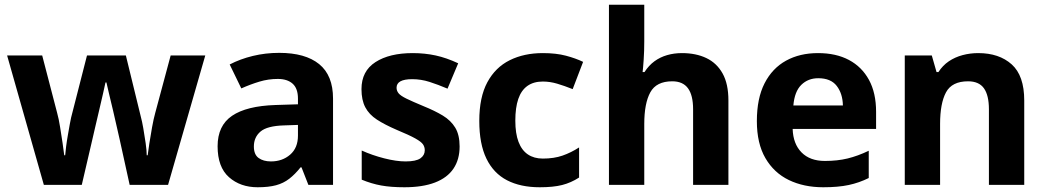

<svg xmlns="http://www.w3.org/2000/svg" viewBox="-20 -780 4416 810"><path d="M485 -191Q481 -208 473.5 -241.5Q466 -275 457 -313.5Q448 -352 440 -384.5Q432 -417 429 -432H425Q422 -417 414.5 -384.5Q407 -352 398 -313.5Q389 -275 381 -241Q373 -207 369 -189L325 0H165L10 -546H158L221 -304Q228 -279 233.5 -244Q239 -209 244 -176.5Q249 -144 251 -125H255Q256 -139 259 -162.5Q262 -186 266.5 -211Q271 -236 274.5 -256.5Q278 -277 280 -284L347 -546H511L575 -284Q579 -270 584.5 -239Q590 -208 594.5 -176Q599 -144 599 -125H603Q605 -142 610 -174.5Q615 -207 621.5 -243Q628 -279 635 -304L700 -546H846L689 0H527Z M1158 -557Q1268 -557 1326.5 -509.5Q1385 -462 1385 -364V0H1281L1252 -74H1248Q1225 -45 1200.5 -26Q1176 -7 1144.5 1.5Q1113 10 1067 10Q994 10 946 -32.5Q898 -75 898 -163Q898 -250 959 -291.5Q1020 -333 1142 -337L1237 -340V-364Q1237 -407 1214.5 -427Q1192 -447 1152 -447Q1112 -447 1074 -435.5Q1036 -424 998 -407L949 -508Q993 -531 1046.5 -544Q1100 -557 1158 -557ZM1179 -251Q1107 -249 1079 -225Q1051 -201 1051 -162Q1051 -128 1071 -113.5Q1091 -99 1123 -99Q1171 -99 1204 -127.5Q1237 -156 1237 -208V-253Z M1919 -162Q1919 -107 1893 -68.5Q1867 -30 1815 -10Q1763 10 1686 10Q1629 10 1588 2.5Q1547 -5 1506 -22V-145Q1550 -125 1601 -112Q1652 -99 1691 -99Q1735 -99 1753.5 -112Q1772 -125 1772 -146Q1772 -160 1764.5 -171Q1757 -182 1732 -196Q1707 -210 1654 -232Q1603 -254 1570 -275.5Q1537 -297 1521 -327.5Q1505 -358 1505 -404Q1505 -480 1564 -518Q1623 -556 1721 -556Q1772 -556 1818 -546Q1864 -536 1913 -513L1868 -406Q1828 -423 1792 -434.5Q1756 -446 1719 -446Q1686 -446 1669.5 -437Q1653 -428 1653 -410Q1653 -397 1661.5 -386.5Q1670 -376 1694.5 -364Q1719 -352 1767 -332Q1814 -313 1848 -292.5Q1882 -272 1900.5 -241.5Q1919 -211 1919 -162Z M2257 10Q2176 10 2119 -19.5Q2062 -49 2032 -111Q2002 -173 2002 -270Q2002 -370 2036 -433Q2070 -496 2130.5 -526Q2191 -556 2270 -556Q2326 -556 2367.5 -545Q2409 -534 2440 -519L2396 -404Q2361 -418 2330.5 -427Q2300 -436 2270 -436Q2231 -436 2205 -417.5Q2179 -399 2166.5 -362.5Q2154 -326 2154 -271Q2154 -217 2167.5 -181.5Q2181 -146 2207 -128.5Q2233 -111 2270 -111Q2317 -111 2353 -123.5Q2389 -136 2423 -158V-31Q2389 -9 2351.5 0.5Q2314 10 2257 10Z M2698 -605Q2698 -565 2695.5 -528Q2693 -491 2691 -476H2699Q2717 -504 2741 -521.5Q2765 -539 2794.5 -547.5Q2824 -556 2857 -556Q2916 -556 2960 -535Q3004 -514 3028.5 -470Q3053 -426 3053 -356V0H2904V-319Q2904 -378 2882.5 -407.5Q2861 -437 2816 -437Q2749 -437 2723.5 -390.5Q2698 -344 2698 -257V0H2549V-760H2698Z M3431 -556Q3507 -556 3561.5 -527Q3616 -498 3646 -443Q3676 -388 3676 -308V-236H3324Q3326 -173 3361.5 -137Q3397 -101 3460 -101Q3513 -101 3556 -111.5Q3599 -122 3645 -144V-29Q3605 -9 3560.5 0.5Q3516 10 3453 10Q3371 10 3308 -20.5Q3245 -51 3209 -113Q3173 -175 3173 -269Q3173 -365 3205.5 -428.5Q3238 -492 3296 -524Q3354 -556 3431 -556ZM3432 -450Q3389 -450 3360.5 -422Q3332 -394 3327 -335H3536Q3535 -385 3510 -417.5Q3485 -450 3432 -450Z M4107 -556Q4195 -556 4248 -508.5Q4301 -461 4301 -356V0H4152V-319Q4152 -378 4131 -407.5Q4110 -437 4064 -437Q3996 -437 3971 -390.5Q3946 -344 3946 -257V0H3797V-546H3911L3931 -476H3939Q3957 -504 3983 -521.5Q4009 -539 4041 -547.5Q4073 -556 4107 -556Z"/></svg>

Font: Noto Sans Cham
Style: Regular
Weight: 400
Designer: Monotype Design Team
Foundry: Monotype Imaging Inc.
Version: Version 2.002